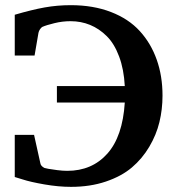

<svg xmlns="http://www.w3.org/2000/svg" viewBox="-20 -707 685 743"><path d="M608.9 -336.9Q608.9 -283.7 596.9 -234.4Q585 -185.1 557.6 -138.9Q530.3 -92.8 490.2 -58.8Q450.2 -24.9 389.6 -4.4Q329.1 16.1 254.9 16.1Q206.1 16.1 151.6 6.6Q97.2 -2.9 67.4 -12.7L37.1 -22V-185.1H111.8L136.2 -75.2Q137.7 -64.5 151.9 -57.1Q154.3 -56.2 167.2 -53.7Q180.2 -51.3 201.9 -48.6Q223.6 -45.9 240.2 -45.9Q335.9 -45.9 395.3 -112.3Q454.6 -178.7 462.9 -310.1H200.2V-374H462.9Q459.5 -439 440.9 -488.5Q422.4 -538.1 393.1 -567.1Q363.8 -596.2 328.6 -610.6Q293.5 -625 252.9 -625Q221.7 -625 190.7 -617.4Q159.7 -609.9 144 -603Q139.6 -600.6 135 -594Q130.4 -587.4 128.9 -580.1L113.8 -492.2H37.1V-649.9Q103.5 -669.4 152.6 -678.2Q201.7 -687 253.9 -687Q340.8 -687 409.2 -660.6Q477.5 -634.3 520.8 -586.9Q564 -539.6 586.4 -476.3Q608.9 -413.1 608.9 -336.9Z"/></svg>

Font: Veleka
Style: Bold
Weight: 700
Designer: Stefan Peev, Context Ltd, 2016; SIL International, 1997-2014.
Foundry: Stefan Peev, Context Ltd, 2016
Version: Version 1.000